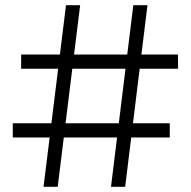

<svg xmlns="http://www.w3.org/2000/svg" viewBox="-20 -720 736 740"><path d="M147.8 0 234.4 -700H288.9L202.4 0ZM29.3 -190.2V-244.9H634.3V-190.2ZM407.8 0 493.8 -700H548.4L462.4 0ZM61.5 -455.1V-509.8H665.8L666.4 -455.1Z"/></svg>

Font: Montserrat Thin
Style: Regular
Weight: 100
Designer: Julieta Ulanovsky
Foundry: Julieta Ulanovsky
Version: Version 9.000